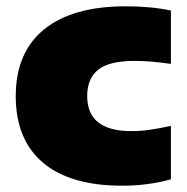

<svg xmlns="http://www.w3.org/2000/svg" viewBox="-20 -579 594 610"><path d="M368 11Q203 11 116.5 -62.2Q30 -135.5 30 -273.5Q30 -412.5 120.2 -485.8Q210.5 -559 380 -559Q459.5 -559 523 -545.5V-376Q491.5 -380.5 464.2 -383Q437 -385.5 407.5 -385.5Q327 -385.5 292 -357.5Q257 -329.5 257 -274Q257 -162.5 397 -162.5Q426.5 -162.5 454.8 -166.5Q483 -170.5 523 -179V-9.5Q493 -0.5 453 5.2Q413 11 368 11Z"/></svg>

Font: Encode Sans SemiExpanded SemiExpanded Black
Style: Regular
Weight: 900
Width: 6
Designer: Multiple Designers
Foundry: Impallari Type
Version: Version 3.000; ttfautohint (v1.8.3) -l 8 -r 50 -G 200 -x 14 